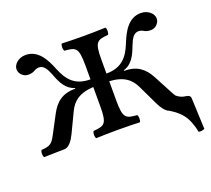

<svg xmlns="http://www.w3.org/2000/svg" viewBox="-101 -567 908 825"><g transform="rotate(-20 353.0 -155.0)"><path d="M670.8 -36.8C660.3 -38.1 647.8 -43.4 635.7 -53.6C631.9 -58.8 628.1 -65.2 624 -73L579 -158C554 -205 521 -229 464 -229V-232C503 -243 520 -278 535 -318C547 -349 559 -368 580 -368C589 -368 597 -365 603 -361C609 -357 620 -354 633 -354C655 -354 673 -373 673 -393C673 -415 649 -438 616 -438C558 -438 531 -384 512 -337C490 -282 460 -244 389 -244V-307C389 -390 401 -393 452 -398C458 -404 458 -425 452 -431C428 -430 391.8 -429 352 -429C312.6 -429 276 -430 253 -431C247 -425 247 -404 253 -398C304 -394 316 -390 316 -307V-244C245 -244 215 -282 193 -337C174 -384 147 -438 89 -438C56 -438 32 -415 32 -393C32 -373 50 -354 72 -354C85 -354 96 -357 102 -361C108 -365 116 -368 125 -368C146 -368 158 -349 170 -318C185 -278 202 -243 241 -232V-229C184 -229 151 -205 126 -158L81 -73C64 -41 54 -33 15 -31C9 -25 9 -4 15 2C35 1 109 0 109 0C129 -1 146 -24 159 -51L202 -141C220 -178 248 -205 316 -209V-122C316 -39 304 -36 253 -31C247 -25 247 -4 253 2C276 1 313.2 0 353 0C392.4 0 430 1 452 2C458 -4 458 -25 452 -31C401 -35 389 -39 389 -122V-209C457 -205 485 -178 503 -141L546 -51C557.1 -28 571 -7.9 587.3 -1.8C601.5 6.8 622.9 20 641.2 42.8C657.3 62.8 668.5 91.4 676 127C685.8 128.6 695.7 127 703 123L697 -19C696.5 -31 687.6 -34.8 670.8 -36.8Z"/></g></svg>

Font: Libertinus Math
Style: Regular
Weight: 400
Designer: Philipp H. Poll
Foundry: Khaled Hosny
Version: Version 6.2